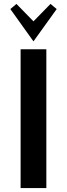

<svg xmlns="http://www.w3.org/2000/svg" viewBox="-20 -949 336 969"><path d="M32.2 0ZM32.2 -740.2ZM148.9 -740.2 32.2 -903.3 63 -929.2 148.9 -841.3 234.9 -929.2 266.1 -903.3ZM213.9 -700.2V0H84V-700.2Z"/></svg>

Font: Pfennig
Style: Bold
Weight: 700
Version: Version 20120410 ; ttfautohint (v0.8)